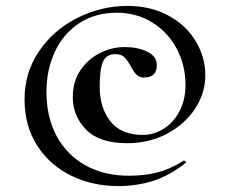

<svg xmlns="http://www.w3.org/2000/svg" viewBox="-20 -523 767 649"><path d="M63 -187Q63 -278 112 -350Q161 -422 241.5 -462.5Q322 -503 411 -503Q489 -503 549 -470.5Q609 -438 641.5 -384Q674 -330 674 -268Q674 -209 640 -156.5Q606 -104 545.5 -71.5Q485 -39 409 -39Q316 -39 271 -85Q226 -131 226 -195Q226 -247 251.5 -285Q277 -323 317.5 -343.5Q358 -364 402 -364Q445 -364 477.5 -348.5Q510 -333 510 -303Q510 -261 467 -261Q451 -261 441.5 -270.5Q432 -280 423 -297Q412 -318 401 -329Q390 -340 370 -340Q339 -340 328 -314Q317 -288 317 -230Q317 -159 353 -113Q389 -67 463 -67Q500 -67 533.5 -88Q567 -109 587 -147.5Q607 -186 607 -236Q607 -303 577 -359Q547 -415 494 -447.5Q441 -480 375 -480Q301 -480 247 -444Q193 -408 165 -347Q137 -286 137 -213Q137 -127 171.5 -63Q206 1 269 36Q332 71 416 71Q468 71 511.5 60Q555 49 601 20H602Q605 20 607.5 23.5Q610 27 607 28Q551 72 495.5 89Q440 106 380 106Q293 106 221 71Q149 36 106 -30.5Q63 -97 63 -187Z"/></svg>

Font: Cormorant Garamond
Style: Bold Italic
Weight: 700
Italic angle: -10°
Designer: Christian Thalmann (Catharsis Fonts)
Foundry: Catharsis Fonts
Version: Version 4.000